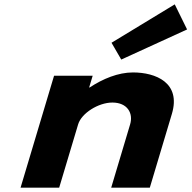

<svg xmlns="http://www.w3.org/2000/svg" viewBox="-20 -860 878 880"><path d="M491.1 -664 535.8 -587 837.5 -725 780.9 -840ZM251.3 0H74.3L227.8 -513H404.8L388.6 -459H391C451.4 -499 521.8 -528 589.5 -528C693.6 -528 810.6 -481 767.8 -338L666.7 0H489.7L576.4 -290C591.7 -341 564 -390 495 -390C430.9 -390 353.3 -341 338.1 -290Z"/></svg>

Font: Hussar
Style: BdSuprExtOblThree
Weight: 700
Foundry: Cannot Into Space Fonts
Version: Version 2.00